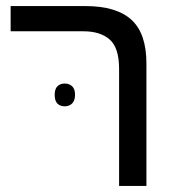

<svg xmlns="http://www.w3.org/2000/svg" viewBox="-20 -612 582 632"><path d="M372 0V-385Q372 -455 341 -482Q310 -509 255 -509H15V-592H261Q363 -592 412.5 -547Q462 -502 462 -403V0ZM160 -300Q160 -319 169 -328Q178 -337 193 -337Q208 -337 217.5 -328Q227 -319 227 -300Q227 -281 217.5 -271.5Q208 -262 193 -262Q178 -262 169 -271Q160 -280 160 -300Z"/></svg>

Font: Noto Sans Hebrew
Style: Regular
Weight: 400
Designer: Monotype Design Team
Foundry: Monotype Imaging Inc.
Version: Version 2.003